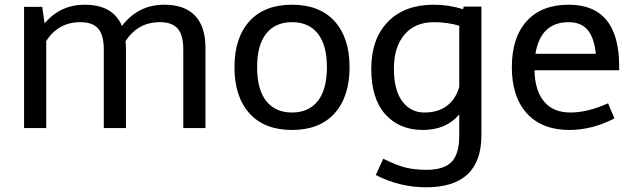

<svg xmlns="http://www.w3.org/2000/svg" viewBox="-20 -543 2683 814"><path d="M82 0H176V-369C210 -422.3 258.3 -449 321 -449C355.7 -449 380.8 -439.8 396.5 -421.5C412.2 -403.2 420 -373.7 420 -333V0H514V-340C514 -346.7 513.3 -356 512 -368C546.7 -422 595.3 -449 658 -449C692.7 -449 717.8 -439.8 733.5 -421.5C749.2 -403.2 757 -373.7 757 -333V0H851V-340C851 -400 836.3 -445.5 807 -476.5C777.7 -507.5 734 -523 676 -523C602.7 -523 543 -493 497 -433C471.7 -493 419 -523 339 -523C270.3 -523 213.7 -496.7 169 -444L159 -514H82Z M974 -258C974 -174.7 995.2 -109.5 1037.5 -62.5C1079.8 -15.5 1140 8 1218 8C1296 8 1356.2 -15.5 1398.5 -62.5C1440.8 -109.5 1462 -174.7 1462 -258C1462 -341.3 1440.8 -406.3 1398.5 -453C1356.2 -499.7 1296 -523 1218 -523C1140 -523 1079.8 -499.7 1037.5 -453C995.2 -406.3 974 -341.3 974 -258ZM1070 -258C1070 -320.7 1082.8 -368.2 1108.5 -400.5C1134.2 -432.8 1170.7 -449 1218 -449C1265.3 -449 1301.8 -432.8 1327.5 -400.5C1353.2 -368.2 1366 -320.7 1366 -258C1366 -195.3 1353.2 -147.7 1327.5 -115C1301.8 -82.3 1265.3 -66 1218 -66C1170.7 -66 1134.2 -82.3 1108.5 -115C1082.8 -147.7 1070 -195.3 1070 -258Z M1613.5 -58.5C1653.2 -14.2 1706.2 8 1772.5 8C1838.8 8 1890.3 -14 1927 -58V32C1927 84 1916.2 121.2 1894.5 143.5C1872.8 165.8 1837 177 1787 177C1753.7 177 1724 173.7 1698 167C1672 160.3 1641 148 1605 130L1573 199C1640.3 233.7 1711.7 251 1787 251C1943 251 2021 177.3 2021 30V-515H1946L1943 -504C1903 -516.7 1861.3 -523 1818 -523C1736 -523 1671.5 -498.8 1624.5 -450.5C1577.5 -402.2 1554 -335.8 1554 -251.5C1554 -167.2 1573.8 -102.8 1613.5 -58.5ZM1685.5 -113.5C1661.8 -145.2 1650 -191.5 1650 -252.5C1650 -313.5 1665 -361.5 1695 -396.5C1725 -431.5 1766.3 -449 1819 -449C1857 -449 1893 -444 1927 -434V-175C1917.7 -141 1900.5 -114.3 1875.5 -95C1850.5 -75.7 1818.5 -66 1779.5 -66C1740.5 -66 1709.2 -81.8 1685.5 -113.5Z M2150 -258C2150 -174 2171.3 -108.7 2214 -62C2256.7 -15.3 2316.7 8 2394 8C2458 8 2521.7 -8.3 2585 -41L2558 -105C2500 -79 2446.8 -66 2398.5 -66C2350.2 -66 2313 -81.3 2287 -112C2261 -142.7 2247.3 -187 2246 -245H2605V-261C2605 -435.7 2533.7 -523 2391 -523C2314.3 -523 2255 -499.8 2213 -453.5C2171 -407.2 2150 -342 2150 -258ZM2391 -449C2425.7 -449 2452.3 -438.2 2471 -416.5C2489.7 -394.8 2501.3 -361 2506 -315H2250C2264.7 -404.3 2311.7 -449 2391 -449Z"/></svg>

Font: Telex Regular
Style: Regular
Weight: 400
Designer: Andres Torresi
Foundry: Andres Torresi
Version: Version 1.001